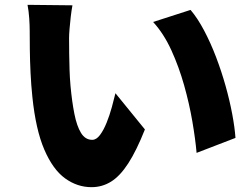

<svg xmlns="http://www.w3.org/2000/svg" viewBox="-20 -746 1040 795"><path d="M280 -724Q276 -703 273 -677Q270 -651 268 -627Q266 -603 266 -588Q266 -555 266.5 -522Q267 -489 268 -456.5Q269 -424 272 -390Q278 -325 288 -274.5Q298 -224 315.5 -195.5Q333 -167 362 -167Q379 -167 394 -187Q409 -207 421.5 -238Q434 -269 443 -302Q452 -335 458 -360L580 -210Q545 -122 511 -69.5Q477 -17 440 6Q403 29 359 29Q300 29 249.5 -7.5Q199 -44 163.5 -126.5Q128 -209 114 -345Q109 -393 106.5 -444Q104 -495 103.5 -541Q103 -587 103 -618Q103 -641 101 -670.5Q99 -700 94 -726ZM769 -705Q798 -671 825 -620Q852 -569 874.5 -510Q897 -451 914 -390.5Q931 -330 941.5 -274Q952 -218 955 -175L794 -113Q789 -170 776.5 -243Q764 -316 742.5 -392.5Q721 -469 689.5 -538Q658 -607 614 -655Z"/></svg>

Font: Noto Sans SC Black
Style: Regular
Weight: 900
Designer: Ryoko NISHIZUKA  (kana, bopomofo & ideographs); Paul D. Hunt (Latin, Greek & Cyrillic); Sandoll Communications , Soo-you
Foundry: Adobe
Version: Version 2.004-H2;hotconv 1.0.118;makeotfexe 2.5.65603